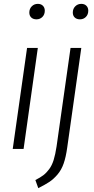

<svg xmlns="http://www.w3.org/2000/svg" viewBox="-20 -771 487 994"><path d="M168.9 -670.9Q151.9 -670.9 141.8 -680.4Q131.8 -689.9 131.8 -706.1Q131.8 -725.6 144.5 -738.3Q157.2 -751 175.8 -751Q192.4 -751 202.1 -741.2Q211.9 -731.4 211.9 -715.8Q211.9 -695.8 199.5 -683.3Q187 -670.9 168.9 -670.9ZM394 -670.9Q377 -670.9 366.9 -680.4Q356.9 -689.9 356.9 -706.1Q356.9 -725.6 369.6 -738.3Q382.3 -751 400.9 -751Q417.5 -751 427.2 -741.2Q437 -731.4 437 -715.8Q437 -695.8 424.6 -683.3Q412.1 -670.9 394 -670.9ZM175.8 -522.9 102.1 0H45.9L120.1 -522.9ZM178.2 203.1 163.1 161.1Q189 147.9 204.6 136Q220.2 124 234.6 104.7Q249 85.4 257.8 57.1Q266.6 28.8 272.9 -13.2L345.2 -522.9H400.9L328.1 -7.8Q321.3 42 309.6 75.4Q297.9 108.9 277.6 132.6Q257.3 156.2 236.1 170.4Q214.8 184.6 178.2 203.1Z"/></svg>

Font: Fira Sans Compressed Light
Style: Italic
Weight: 300
Width: 3
Italic angle: -8°
Designer: Carrois Corporate & Edenspiekermann AG
Foundry: Carrois Corporate GbR & Edenspiekermann AG
Version: Version 4.203;PS 004.203;hotconv 1.0.88;makeotf.lib2.5.64775